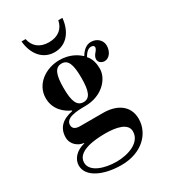

<svg xmlns="http://www.w3.org/2000/svg" viewBox="-223 -797 1000 1139"><g transform="rotate(-30 277.0 -228.0)"><path d="M116 -694C124 -606 174 -540 256 -540C338 -540 388 -606 396 -694H368C358 -642 320 -608 256 -608C192 -608 154 -642 144 -694ZM42 114C42 194 147 238 264 238C406 238 489 149 489 51C489 -45 411 -85 324 -85H166C138 -85 117 -94 117 -120C117 -168 188 -173 252 -173C368 -173 438 -253 438 -322C438 -356 431 -392 406 -419C424 -451 441 -461 457 -461C473 -461 478 -453 478 -445C478 -437 469 -424 462 -417C454 -407 446 -395 446 -381C446 -358 467 -346 486 -346C517 -346 542 -380 542 -420C542 -454 515 -486 470 -486C440 -486 415 -466 396 -434H393C369 -456 325 -486 254 -486C159 -486 72 -424 72 -330C72 -252 128 -208 170 -190V-186C98 -172 58 -134 58 -69C58 -20 100 10 136 13V16C76 30 42 71 42 114ZM194 -330C194 -421 211 -462 256 -462C300 -462 316 -421 316 -330C316 -239 300 -198 256 -198C211 -198 194 -239 194 -330ZM78 115C78 38 199 27 273 27C349 27 422 43 422 98C422 173 331 206 249 206C168 206 78 178 78 115Z"/></g></svg>

Font: Old Standard
Style: Bold
Weight: 700
Designer: Alexey Kryukov <alexios@thessalonica.org.ru>
Version: Version 2.0.2